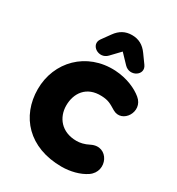

<svg xmlns="http://www.w3.org/2000/svg" viewBox="-216 -1059 1109 1205"><g transform="rotate(30 338.5 -456.5)"><path d="M414 12C476 12 542 -4 589 -36C684 -101 613 -254 502 -198C469 -181 440 -175 414 -175C305 -175 248 -250 248 -336C248 -424 299 -503 412 -498C460 -496 478 -485 521 -459C605 -409 689 -539 605 -607C565 -640 495 -674 406 -679C193 -690 42 -533 42 -336C42 -139 177 12 414 12ZM324 -741 386 -806 448 -741C499 -688 586 -745 545 -802L501 -863C471 -905 434 -925 386 -925C338 -925 301 -905 271 -863L227 -802C186 -745 274 -688 324 -741Z"/></g></svg>

Font: SN Pro Black
Style: Regular
Weight: 900
Designer: Tobias Whetton
Foundry: Supernotes
Version: Version 1.001;Glyphs 3.2 (3249)